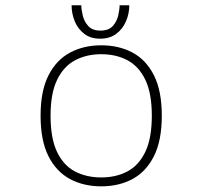

<svg xmlns="http://www.w3.org/2000/svg" viewBox="-20 -680 750 712"><path d="M355.5 11Q290 11 239.2 -16.2Q188.5 -43.5 159.5 -101.2Q130.5 -159 130.5 -251Q130.5 -343 159.8 -400.5Q189 -458 239.8 -485Q290.5 -512 355.5 -512Q421 -512 471.5 -485Q522 -458 551 -400.5Q580 -343 580 -251Q580 -159 551 -101.2Q522 -43.5 471.5 -16.2Q421 11 355.5 11ZM355.5 -22Q410.5 -22 452.8 -44.5Q495 -67 519 -117.2Q543 -167.5 543 -251Q543 -334 519 -384Q495 -434 452.8 -456.5Q410.5 -479 355.5 -479Q301 -479 258.5 -456.5Q216 -434 191.8 -384Q167.5 -334 167.5 -251Q167.5 -167 191.5 -116.8Q215.5 -66.5 258 -44.2Q300.5 -22 355.5 -22ZM459.5 -660.5Q459.5 -629.5 447.2 -601Q435 -572.5 411 -554.5Q387 -536.5 351.5 -536.5Q316 -536.5 292.5 -554.5Q269 -572.5 257.2 -601Q245.5 -629.5 245.5 -660.5H281.5Q281.5 -645 286.8 -622.8Q292 -600.5 307.2 -583.5Q322.5 -566.5 352.5 -566.5Q383 -566.5 398.2 -583.5Q413.5 -600.5 418.5 -622.8Q423.5 -645 423.5 -660.5Z"/></svg>

Font: League Mono Thin
Style: Regular
Weight: 100
Width: 6
Designer: Tyler Finck
Foundry: The League of Moveable Type / Tyler Finck
Version: Version 2.300;RELEASE